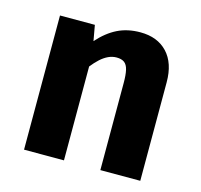

<svg xmlns="http://www.w3.org/2000/svg" viewBox="-85 -641 770 734"><g transform="rotate(15 300.0 -274.0)"><path d="M70 0V-531H208L219 -469.5Q254.5 -509.5 294 -529Q333.5 -548.5 384 -548.5Q452 -548.5 491 -507Q530 -465.5 530 -390V0H372V-344.5Q372 -377 367.5 -396.2Q363 -415.5 351.8 -423.8Q340.5 -432 321 -432Q304.5 -432 288.8 -424.8Q273 -417.5 258 -404Q243 -390.5 228 -371.5V0Z"/></g></svg>

Font: Fira Code Light
Style: Bold
Weight: 700
Monospace: yes
Version: Version 5.002